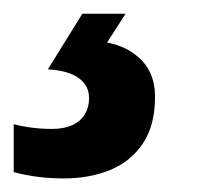

<svg xmlns="http://www.w3.org/2000/svg" viewBox="-124 -20 308 280"><path d="M-30.8 240.2Q-49.8 240.2 -67.9 238Q-85.9 235.8 -104 231V161.1Q-93.3 164.1 -78.9 166Q-64.5 168 -47.9 168Q-30.8 168 -18.8 162.6Q-6.8 157.2 -0.5 147Q5.9 136.7 5.9 123Q5.9 105 -9 94Q-23.9 83 -54.2 81.1L-3.9 0H59.1L32.2 42Q63 47.9 82.5 67.9Q102.1 87.9 102.1 121.1Q102.1 163.1 84.2 189.5Q66.4 215.8 36.4 228Q6.3 240.2 -30.8 240.2Z"/></svg>

Font: Open Sans Condensed
Style: Italic
Weight: 400
Width: 3
Italic angle: -12°
Designer: Monotype Design Team
Foundry: Monotype Imaging Inc.
Version: Version 3.000